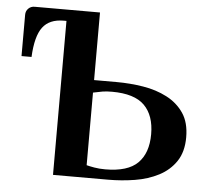

<svg xmlns="http://www.w3.org/2000/svg" viewBox="-49 -712 820 764"><g transform="rotate(5 361.0 -330.0)"><path d="M190 0V-615H179Q122 -615 95 -579Q68 -543 64 -460H24V-625Q24 -640 34 -650Q44 -660 59 -660H320V-390H410Q464 -390 516.5 -381.5Q569 -373 611.5 -351Q654 -329 679.5 -291.5Q705 -254 705 -195Q705 -137 679.5 -99Q654 -61 611.5 -39Q569 -17 516.5 -8.5Q464 0 410 0ZM395 -40Q485 -40 525 -80Q565 -120 565 -195Q565 -270 525 -310Q485 -350 395 -350Q373 -350 358 -347.5Q343 -345 320 -340V-50Q331 -47 351 -43.5Q371 -40 395 -40Z"/></g></svg>

Font: El Messiri
Style: Bold
Weight: 700
Designer: Mohamed Gaber
Foundry: Kief Type Foundry
Version: Version 2.020; ttfautohint (v1.8.3)